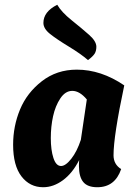

<svg xmlns="http://www.w3.org/2000/svg" viewBox="-20 -775 583 805"><path d="M319 -189 344 -358Q314 -394 283 -394Q254 -394 233 -362.5Q212 -331 202.5 -287.5Q193 -244 193 -196Q193 -146 204 -112.5Q215 -79 236 -79Q255 -79 279 -109.5Q303 -140 319 -189ZM312 -104Q284 -49 244 -19.5Q204 10 161 10Q105 10 70 -35.5Q35 -81 35 -168Q35 -246 64 -316Q93 -386 155.5 -434.5Q218 -483 302 -483Q404 -483 501 -417Q456 -205 456 -124Q456 -86 488 -66Q462 10 388 10Q347 10 329 -12Q311 -34 311 -79Q311 -95 312 -104ZM220 -755Q238 -724 280.5 -690Q323 -656 353.5 -629Q384 -602 384 -579Q384 -561 376.5 -549.5Q369 -538 349 -523Q319 -549 268 -580Q217 -611 189.5 -633Q162 -655 162 -679Q162 -726 220 -755Z"/></svg>

Font: Overlock Black
Style: Italic
Weight: 900
Designer: Dario Muhafara
Foundry: Dario Manuel Muhafara
Version: Version 1.002